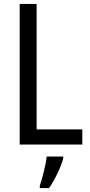

<svg xmlns="http://www.w3.org/2000/svg" viewBox="-20 -734 457 975"><path d="M80 0H398V-77H166V-714H80ZM301 71V61H217C213 102 194 175 182 210V221H229C258 180 289 116 301 71Z"/></svg>

Font: Noto Sans Kannada Condensed
Style: Regular
Weight: 400
Width: 3
Designer: Jelle Bosma - Monotype Design Team
Foundry: Monotype Imaging Inc.
Version: Version 2.005